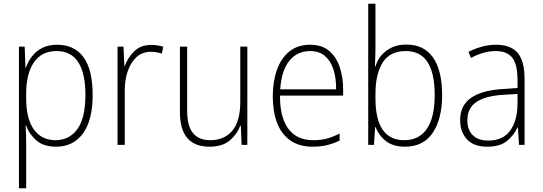

<svg xmlns="http://www.w3.org/2000/svg" viewBox="-20 -846 2922 1034"><path d="M288 -605Q381 -605 430 -537.5Q479 -470 479 -335Q479 -198 426.5 -127Q374 -56 282 -56Q214 -56 175 -90.5Q136 -125 121 -170H118Q121 -121 121 -67V168H82V-595H113L117 -481H119Q131 -514 152 -542Q173 -570 206.5 -587.5Q240 -605 288 -605ZM284 -571Q204 -571 162.5 -510Q121 -449 121 -343V-317Q121 -205 163 -148Q205 -91 279 -91Q353 -91 396.5 -150.5Q440 -210 440 -335Q440 -451 401.5 -511Q363 -571 284 -571Z M794 -604Q830 -604 859 -594L852 -558Q838 -562 823.5 -564.5Q809 -567 793 -567Q746 -567 715 -538.5Q684 -510 667.5 -461.5Q651 -413 652 -354V-66H613V-595H645L650 -490H652Q667 -534 702 -569Q737 -604 794 -604Z M1312 -595V-66H1281L1277 -169H1274Q1258 -125 1218.5 -90.5Q1179 -56 1108 -56Q949 -56 949 -242V-595H988V-248Q988 -167 1019.5 -129Q1051 -91 1112 -91Q1188 -91 1231 -142Q1274 -193 1274 -298V-595Z M1650 -605Q1713 -605 1752 -572.5Q1791 -540 1809.5 -485Q1828 -430 1828 -363V-331H1488Q1487 -215 1532.5 -153Q1578 -91 1666 -91Q1706 -91 1738 -99Q1770 -107 1809 -127V-89Q1776 -73 1741.5 -64.5Q1707 -56 1665 -56Q1591 -56 1543 -90Q1495 -124 1472 -185Q1449 -246 1449 -328Q1449 -407 1471.5 -470Q1494 -533 1538.5 -569Q1583 -605 1650 -605ZM1650 -571Q1581 -571 1538.5 -519Q1496 -467 1489 -365H1790Q1791 -424 1776 -471Q1761 -518 1730 -544.5Q1699 -571 1650 -571Z M2002 -586Q2002 -563 2001 -535.5Q2000 -508 1999 -488H2002Q2017 -540 2061 -573Q2105 -606 2169 -606Q2263 -606 2312 -536.5Q2361 -467 2361 -333Q2361 -207 2311 -131.5Q2261 -56 2160 -56Q2098 -56 2059.5 -85.5Q2021 -115 2003 -161H2000L1994 -66H1963V-826H2002ZM2166 -571Q2080 -571 2041 -509.5Q2002 -448 2002 -340V-317Q2002 -91 2157 -91Q2237 -91 2279 -152.5Q2321 -214 2321 -334Q2321 -571 2166 -571Z M2652 -605Q2730 -605 2767.5 -561.5Q2805 -518 2805 -421V-66H2775L2769 -160H2767Q2748 -118 2710.5 -87Q2673 -56 2604 -56Q2531 -56 2494.5 -96Q2458 -136 2458 -199Q2458 -278 2516 -318.5Q2574 -359 2681 -366L2767 -372V-415Q2767 -500 2738.5 -535.5Q2710 -571 2650 -571Q2618 -571 2585 -562Q2552 -553 2516 -534L2503 -567Q2537 -584 2574.5 -594.5Q2612 -605 2652 -605ZM2684 -335Q2594 -329 2545.5 -296.5Q2497 -264 2497 -199Q2497 -146 2526.5 -117.5Q2556 -89 2609 -89Q2689 -89 2727.5 -142.5Q2766 -196 2767 -285V-340Z"/></svg>

Font: Noto Sans Malayalam UI SemiCondensed ExtraLight
Style: Regular
Weight: 200
Width: 4
Designer: Jelle Bosma - Monotype Design Team
Foundry: Monotype Imaging Inc.
Version: Version 2.104; ttfautohint (v1.8.4.7-5d5b)